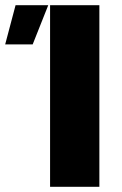

<svg xmlns="http://www.w3.org/2000/svg" viewBox="-125 -720 471 740"><path d="M68 -700H258V0H68ZM-65 -700H61L1 -549H-105Z"/></svg>

Font: Moderustic ExtraBold
Style: Regular
Weight: 800
Designer: Tural Alisoy
Foundry: TAFT Foundry
Version: Version 2.120